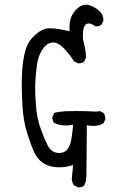

<svg xmlns="http://www.w3.org/2000/svg" viewBox="-20 -808 540 818"><path d="M315.4 -9.8Q329.1 -9.8 338.4 -17.1Q348.1 -36.1 348.1 -60.5L350.1 -274.4L359.9 -272.9Q369.1 -271.5 377 -271.5Q401.4 -271.5 420.4 -282.2L428.2 -298.3Q428.7 -300.3 428.7 -301.8Q428.7 -315.9 421.4 -326.7L405.8 -334.5L390.1 -332.5Q338.9 -335 308.1 -335Q277.3 -335 258.3 -334Q225.6 -332 210.9 -326.7L203.6 -311Q203.1 -309.1 203.1 -307.6Q203.1 -293.9 210.4 -284.7Q232.9 -273.4 260.7 -273.4Q270.5 -273.4 281.2 -274.9L291.5 -276.4Q288.6 -240.2 283.7 -213.4Q278.3 -182.6 264.2 -168.5Q252.4 -156.2 232.4 -156.2Q199.2 -156.2 183.1 -188.5Q169.9 -214.4 153.3 -259.8Q136.2 -305.7 132.3 -369.1Q129.9 -404.8 129.9 -429.4Q129.9 -454.1 131.3 -472.2Q134.3 -509.8 138.2 -537.1Q142.6 -566.4 158.2 -593.3Q175.3 -621.6 199.2 -626.5Q202.6 -627 206.5 -627Q227.5 -627 250 -604.5Q273.4 -581.1 295.9 -546.4L312 -538.6Q314 -538.1 315.4 -538.1Q329.1 -538.1 337.9 -545.4L346.2 -561.5Q346.2 -592.3 338.4 -619.6Q333 -638.2 333 -654.3Q333 -690.9 343.8 -702.1Q349.6 -708 358.4 -708Q363.3 -708 369.9 -705.6Q376.5 -703.1 386.7 -695.8Q388.2 -695.3 390.9 -695.3Q393.6 -695.3 397.5 -696.3Q405.8 -697.3 412.1 -702.6L420.4 -719.2Q420.4 -720.7 420.4 -722.2Q420.4 -741.2 408.7 -756.3Q380.9 -783.2 352.5 -787.6Q349.1 -788.1 346.2 -788.1Q323.2 -788.1 300.8 -763.2Q275.9 -735.4 275.9 -691.9Q275.9 -689 276.4 -675.3L265.6 -677.2Q220.2 -687.5 193.4 -687.5Q179.2 -687.5 170.9 -684.8Q162.6 -682.1 155.3 -677.7Q137.2 -668 119.1 -648.9Q93.8 -622.1 84.2 -577.6Q74.7 -533.2 73.2 -483.9Q72.8 -468.8 72.8 -454.6Q72.8 -413.1 75.2 -364.3Q78.6 -295.4 95 -243.4Q111.3 -191.4 125 -160.6Q138.7 -131.3 160.6 -115.7Q189.5 -95.2 233.4 -95.2Q256.8 -95.2 279.8 -101.6L291.5 -105L286.6 -53.7Q286.1 -49.8 286.1 -46.4Q286.1 -30.3 295.4 -18.6L312 -10.3Q314 -9.8 315.4 -9.8Z"/></svg>

Font: NaikaiFont
Style: Light
Weight: 300
Version: Version 1.89